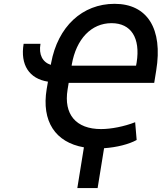

<svg xmlns="http://www.w3.org/2000/svg" viewBox="-20 -757 867 994"><path d="M189.6 -530.2H102.3C84.2 -421.2 131 -349.4 228.3 -334.2L221.6 -295.5C194.2 -129.3 266.3 -19.9 414.4 5.7L380.3 216.6H485.4L518.8 10.3C583.8 6 648.1 -10.3 687.5 -32.3L679.7 -124.3C622.9 -101.9 554.7 -88.8 503.2 -88.8C373.2 -88.8 308.9 -165.1 329.9 -293.3L335.6 -328.1H778.4L788.7 -392C824.2 -608 742.9 -737.2 573.2 -737.2C405.9 -737.2 279.5 -619.3 244.7 -430.8L242.9 -421.2C199.9 -435.4 179.7 -474.4 189.6 -530.2ZM350.9 -416.9 351.6 -422.6C374.6 -555.4 452.8 -637.1 557.5 -637.1C658.7 -637.1 707.4 -560.7 687.5 -433.9L684.3 -416.9Z"/></svg>

Font: Margiela Sans Medium
Style: Italic
Weight: 500
Italic angle: -9.39999°
Designer: Stefan Endress, Andreas Faust
Version: Version 1.100;FEAKit 1.0